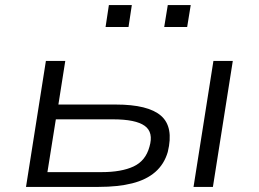

<svg xmlns="http://www.w3.org/2000/svg" viewBox="-20 -733 1015 753"><path d="M82 0 160 -494H236L209 -323H434Q561 -323 611.5 -279Q662 -235 638 -137Q624 -89 589 -58.5Q554 -28 498.5 -14Q443 0 367 0ZM166 -58H379Q456 -58 503.5 -80Q551 -102 566 -157Q583 -214 547.5 -239.5Q512 -265 423 -265H199ZM739 0 817 -494H893L815 0ZM624 -627 638 -713H728L714 -627ZM394 -627 407 -713H497L484 -627Z"/></svg>

Font: Nunito Sans 7pt Expanded Light
Style: Italic
Weight: 300
Width: 7
Italic angle: -9°
Designer: Vernon Adams
Foundry: Vernon Adams
Version: Version 3.101;gftools[0.9.27]